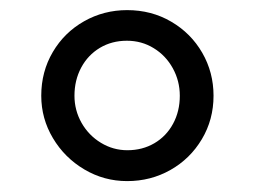

<svg xmlns="http://www.w3.org/2000/svg" viewBox="-20 -820 490 370"><path d="M59.5 -635.5Q59.5 -682 81.8 -719.8Q104 -757.5 142 -779Q180 -800.5 225 -800.5Q272 -800.5 310 -778.2Q348 -756 369.8 -718.2Q391.5 -680.5 391.5 -635.5Q391.5 -589.5 369 -551.8Q346.5 -514 308.5 -492.5Q270.5 -471 225 -471Q180.5 -471 142.5 -493.5Q104.5 -516 82 -553.8Q59.5 -591.5 59.5 -635.5ZM326.5 -635.5Q326.5 -664 313 -688.5Q299.5 -713 276.2 -727.2Q253 -741.5 224.5 -741.5Q195.5 -741.5 172.5 -727.8Q149.5 -714 136.5 -689.8Q123.5 -665.5 123.5 -635.5Q123.5 -607.5 137.2 -583.2Q151 -559 174.5 -544.8Q198 -530.5 225.5 -530.5Q254.5 -530.5 277.5 -544Q300.5 -557.5 313.5 -581.5Q326.5 -605.5 326.5 -635.5Z"/></svg>

Font: Merriweather 12pt
Style: Regular
Weight: 400
Designer: Eben Sorkin
Foundry: Eben Sorkin
Version: Version 2.100